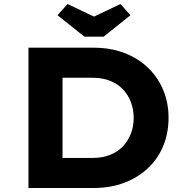

<svg xmlns="http://www.w3.org/2000/svg" viewBox="-20 -938 936 958"><path d="M122 0V-700H447Q532 -700 601 -673.5Q670 -647 719.5 -599Q769 -551 795 -487.5Q821 -424 821 -350Q821 -275 795 -211Q769 -147 719.5 -100Q670 -53 601 -26.5Q532 0 447 0ZM292 -116 269 -150H442Q492 -150 530 -165.5Q568 -181 593.5 -208Q619 -235 633 -271Q647 -307 647 -350Q647 -392 633 -428.5Q619 -465 593.5 -492Q568 -519 530 -534.5Q492 -550 442 -550H266L292 -582ZM401 -755 267 -862 317 -918 464 -848H434L581 -918L631 -862L497 -755Z"/></svg>

Font: Lexend Exa
Style: Bold
Weight: 700
Designer: Bonnie Shaver-Troup, Thomas Jockin
Foundry: Lexend
Version: Version 1.007